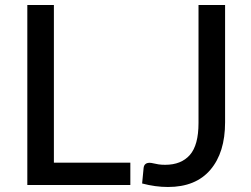

<svg xmlns="http://www.w3.org/2000/svg" viewBox="-20 -738 1000 766"><path d="M500 0H89V-718H195V-89H500ZM650 8Q600 8 547 -6L553 -68.5Q555.5 -88.5 577 -88.5Q583.5 -88.5 592.5 -86.2Q601.5 -84 612.8 -82.2Q624 -80.5 639 -80.5Q703 -80.5 737.5 -119.8Q772 -159 772 -247.5V-718H878V-250Q878 -129.5 819.5 -60.8Q761 8 650 8Z"/></svg>

Font: Verano Sans Medium
Style: Regular
Weight: 500
Designer: Lukasz Dziedzic with Adam Twardoch and Botio Nikoltchev
Foundry: tyPoland Lukasz Dziedzic
Version: Version 3.001;December 28, 2019;FontCreator 12.0.0.2547 64-b